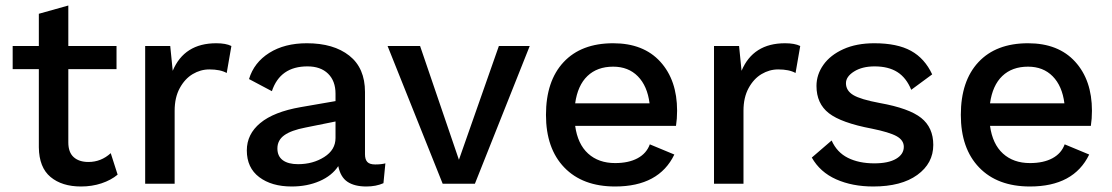

<svg xmlns="http://www.w3.org/2000/svg" viewBox="-20 -667 4035 697"><path d="M407 -33Q383 -13 348.5 -1.5Q314 10 274 10Q205 10 163.5 -24.5Q122 -59 121 -132V-416H26V-500H121V-617L228 -647V-500H403V-416H228V-150Q228 -114 247.5 -96.5Q267 -79 301 -79Q347 -79 382 -111Z M820 -500 803 -402Q780 -415 740 -415Q708 -415 679.5 -398Q651 -381 632.5 -347Q614 -313 614 -265V0H507V-500H598L607 -410Q649 -510 765 -510Q800 -510 820 -500Z M1379 -74 1372 -2Q1345 10 1310 10Q1267 10 1241.5 -7Q1216 -24 1208 -64Q1185 -29 1140 -9.5Q1095 10 1039 10Q966 10 921 -24Q876 -58 876 -121Q876 -180 925 -220.5Q974 -261 1071 -278L1198 -300V-327Q1198 -373 1171 -399.5Q1144 -426 1096 -426Q997 -426 967 -336L884 -380Q902 -440 957.5 -475Q1013 -510 1094 -510Q1191 -510 1248 -465Q1305 -420 1305 -333V-107Q1305 -88 1313.5 -79Q1322 -70 1342 -70Q1364 -70 1379 -74ZM1198 -166V-226L1089 -204Q1037 -194 1012 -176Q987 -158 987 -128Q987 -100 1006.5 -85.5Q1026 -71 1062 -71Q1116 -71 1157 -97Q1198 -123 1198 -166Z M1903 -500 1704 0H1616H1587L1387 -500H1505L1646 -87L1791 -500Z M2434 -210H2068Q2077 -144 2115 -109.5Q2153 -75 2213 -75Q2262 -75 2294.5 -92.5Q2327 -110 2339 -143L2428 -106Q2372 10 2213 10Q2095 10 2028.5 -59Q1962 -128 1962 -250Q1962 -373 2026 -441.5Q2090 -510 2206 -510Q2316 -510 2377 -443Q2438 -376 2438 -265Q2438 -236 2434 -210ZM2068 -292H2338Q2330 -355 2295.5 -390Q2261 -425 2206 -425Q2148 -425 2112.5 -391Q2077 -357 2068 -292Z M2885 -500 2868 -402Q2845 -415 2805 -415Q2773 -415 2744.5 -398Q2716 -381 2697.5 -347Q2679 -313 2679 -265V0H2572V-500H2663L2672 -410Q2714 -510 2830 -510Q2865 -510 2885 -500Z M2927 -95 2999 -157Q3018 -114 3058 -94Q3098 -74 3154 -74Q3205 -74 3233 -90.5Q3261 -107 3261 -134Q3261 -158 3235 -172.5Q3209 -187 3145 -200Q3034 -221 2989 -256Q2944 -291 2944 -355Q2944 -396 2969 -431.5Q2994 -467 3041.5 -488.5Q3089 -510 3154 -510Q3237 -510 3287 -482.5Q3337 -455 3364 -397L3288 -341Q3270 -385 3237.5 -405.5Q3205 -426 3155 -426Q3110 -426 3080.5 -407.5Q3051 -389 3051 -365Q3051 -338 3077.5 -322Q3104 -306 3174 -293Q3280 -274 3324 -239Q3368 -204 3368 -141Q3368 -74 3310 -32Q3252 10 3150 10Q3074 10 3015.5 -16Q2957 -42 2927 -95Z M3940 -210H3574Q3583 -144 3621 -109.5Q3659 -75 3719 -75Q3768 -75 3800.5 -92.5Q3833 -110 3845 -143L3934 -106Q3878 10 3719 10Q3601 10 3534.5 -59Q3468 -128 3468 -250Q3468 -373 3532 -441.5Q3596 -510 3712 -510Q3822 -510 3883 -443Q3944 -376 3944 -265Q3944 -236 3940 -210ZM3574 -292H3844Q3836 -355 3801.5 -390Q3767 -425 3712 -425Q3654 -425 3618.5 -391Q3583 -357 3574 -292Z"/></svg>

Font: Work Sans Medium
Style: Regular
Weight: 500
Designer: Wei Huang
Foundry: Wei Huang
Version: Version 1.500